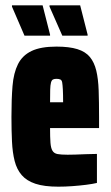

<svg xmlns="http://www.w3.org/2000/svg" viewBox="-20 -693 415 721"><path d="M199 8Q146 8 113 -3Q80 -14 61.5 -35.5Q43 -57 35 -88.5Q27 -120 25 -161.5Q23 -203 23 -254Q23 -321 27 -370Q31 -419 47.5 -452Q64 -485 98.5 -501.5Q133 -518 192 -518Q240 -518 270.5 -508.5Q301 -499 317.5 -479Q334 -459 341.5 -428Q349 -397 350.5 -353.5Q352 -310 352 -254V-212H168Q168 -177 169.5 -157Q171 -137 177 -127Q183 -117 196 -114.5Q209 -112 234 -112Q245 -112 262.5 -112.5Q280 -113 302 -114Q324 -115 344 -115V-6Q327 -2 303 1Q279 4 252 6Q225 8 199 8ZM217 -294V-309Q217 -339 216 -357Q215 -375 213.5 -383.5Q212 -392 206.5 -394.5Q201 -397 192 -397Q184 -397 179 -394.5Q174 -392 171.5 -383Q169 -374 168.5 -356Q168 -338 168 -309H230ZM309 -559H214L166 -668V-673H281L309 -563ZM168 -559H72L25 -668V-673H140L168 -563Z"/></svg>

Font: Saira ExtraCondensed Black
Style: Regular
Weight: 900
Width: 2
Designer: Hector Gatti with collaboration of the Omnibus-Type team
Foundry: Omnibus-Type
Version: Version 1.101